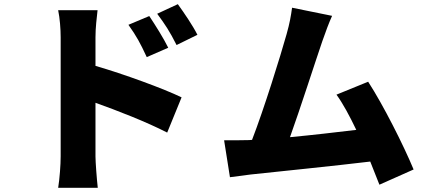

<svg xmlns="http://www.w3.org/2000/svg" viewBox="-20 -835 2040 921"><path d="M696 -758 596 -716C635 -661 652 -630 684 -561L787 -606C765 -651 726 -713 696 -758ZM833 -815 734 -769C773 -716 792 -688 827 -619L927 -668C905 -712 864 -772 833 -815ZM271 -85C271 -44 266 23 259 66H449C444 21 438 -58 438 -85V-342C544 -304 681 -251 782 -199L851 -368C767 -409 573 -480 438 -519V-656C438 -704 444 -748 448 -786H259C267 -748 271 -696 271 -656C271 -571 271 -173 271 -85Z M1174 -163C1140 -162 1091 -162 1055 -162L1083 15C1116 11 1158 5 1183 2C1304 -11 1591 -40 1756 -60L1800 51L1964 -22C1916 -138 1818 -332 1746 -443L1594 -381C1624 -340 1657 -279 1689 -212C1597 -201 1478 -187 1371 -177C1419 -310 1492 -538 1526 -637C1542 -683 1558 -726 1573 -759L1381 -798C1376 -761 1370 -725 1355 -672C1325 -565 1247 -314 1189 -164Z"/></svg>

Font: Noto Sans TC Black
Style: Regular
Weight: 900
Designer: Ryoko NISHIZUKA 西塚涼子 (kana, bopomofo & ideographs); Paul D. Hunt (Latin, Greek & Cyrillic); Sandoll Communications 산돌커뮤니
Foundry: Adobe
Version: Version 2.004;hotconv 1.0.118;makeotfexe 2.5.65603